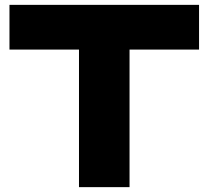

<svg xmlns="http://www.w3.org/2000/svg" viewBox="-20 -770 858 790"><path d="M305 0H513V-566H799V-750H19V-566H305Z"/></svg>

Font: Bounded
Style: Bold
Weight: 700
Designer: Vlad Churkin
Version: Version 3.0